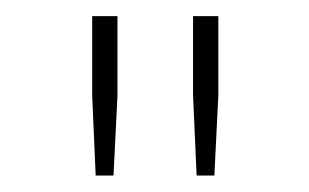

<svg xmlns="http://www.w3.org/2000/svg" viewBox="-20 -663 381 237"><path d="M218.3 -544.9 222.7 -446.3H244.6L249.5 -544.9V-643.1H218.3ZM93.8 -544.9 98.1 -446.3H120.1L125 -544.9V-643.1H93.8Z"/></svg>

Font: Estedad Thin
Style: Regular
Weight: 100
Designer: Amin Abedi
Version: Version 7.3